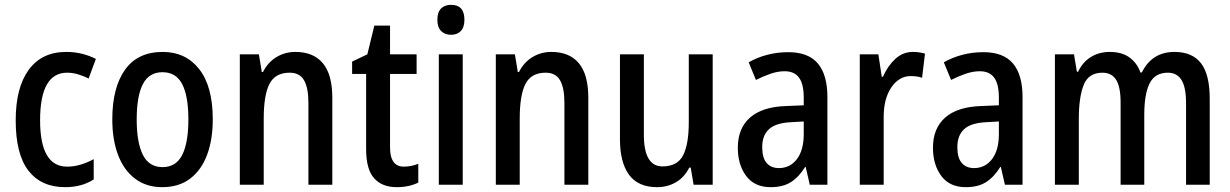

<svg xmlns="http://www.w3.org/2000/svg" viewBox="-20 -765 5095 795"><path d="M250 10Q151 10 98 -58Q45 -126 45 -267Q45 -402 99 -476Q153 -550 254 -550Q290 -550 321 -542Q352 -534 377 -521L347 -440Q325 -451 302.5 -457.5Q280 -464 258 -464Q146 -464 146 -267Q146 -75 258 -75Q287 -75 314.5 -83.5Q342 -92 368 -106V-22Q318 10 250 10Z M861 -271Q861 -187 837.5 -124Q814 -61 767.5 -25.5Q721 10 651 10Q586 10 539.5 -25Q493 -60 469 -123Q445 -186 445 -271Q445 -402 497.5 -476Q550 -550 654 -550Q749 -550 805 -478.5Q861 -407 861 -271ZM546 -270Q546 -175 571.5 -124Q597 -73 653 -73Q709 -73 734.5 -123.5Q760 -174 760 -271Q760 -367 734.5 -416.5Q709 -466 653 -466Q597 -466 571.5 -416.5Q546 -367 546 -270Z M1203 -550Q1278 -550 1317 -503Q1356 -456 1356 -360V0H1257V-339Q1257 -401 1239 -432.5Q1221 -464 1179 -464Q1120 -464 1096 -418Q1072 -372 1072 -273V0H973V-540H1052L1064 -467H1069Q1089 -507 1124.5 -528.5Q1160 -550 1203 -550Z M1652 -75Q1667 -75 1682.5 -78Q1698 -81 1712 -87V-9Q1694 0 1671.5 5Q1649 10 1623 10Q1562 10 1529 -27Q1496 -64 1496 -147V-459H1438V-510L1501 -540L1530 -659H1595V-540H1705V-459H1595V-155Q1595 -75 1652 -75Z M1848 -745Q1903 -745 1903 -683Q1903 -652 1888 -636.5Q1873 -621 1848 -621Q1822 -621 1806.5 -636.5Q1791 -652 1791 -683Q1791 -714 1806 -729.5Q1821 -745 1848 -745ZM1896 -540V0H1797V-540Z M2263 -550Q2338 -550 2377 -503Q2416 -456 2416 -360V0H2317V-339Q2317 -401 2299 -432.5Q2281 -464 2239 -464Q2180 -464 2156 -418Q2132 -372 2132 -273V0H2033V-540H2112L2124 -467H2129Q2149 -507 2184.5 -528.5Q2220 -550 2263 -550Z M2931 -540V0H2852L2840 -71H2834Q2814 -31 2779 -10.5Q2744 10 2701 10Q2622 10 2584.5 -41.5Q2547 -93 2547 -188V-540H2646V-207Q2646 -76 2723 -76Q2785 -76 2808.5 -122Q2832 -168 2832 -259V-540Z M3244 -549Q3327 -549 3366.5 -502Q3406 -455 3406 -363V0H3333L3316 -74H3314Q3288 -32 3255 -11Q3222 10 3171 10Q3104 10 3069.5 -36.5Q3035 -83 3035 -153Q3035 -234 3086 -278.5Q3137 -323 3236 -326L3308 -329V-360Q3308 -417 3288.5 -443.5Q3269 -470 3229 -470Q3201 -470 3171.5 -460Q3142 -450 3110 -434L3080 -507Q3115 -527 3156.5 -538Q3198 -549 3244 -549ZM3255 -259Q3192 -256 3164 -230Q3136 -204 3136 -156Q3136 -111 3154.5 -90Q3173 -69 3205 -69Q3251 -69 3279.5 -106Q3308 -143 3308 -210V-262Z M3760 -550Q3786 -550 3810 -543L3798 -443Q3778 -450 3751 -450Q3703 -450 3671 -403.5Q3639 -357 3639 -281V0H3540V-540H3617L3631 -447H3636Q3655 -491 3686.5 -520.5Q3718 -550 3760 -550Z M4052 -549Q4135 -549 4174.5 -502Q4214 -455 4214 -363V0H4141L4124 -74H4122Q4096 -32 4063 -11Q4030 10 3979 10Q3912 10 3877.5 -36.5Q3843 -83 3843 -153Q3843 -234 3894 -278.5Q3945 -323 4044 -326L4116 -329V-360Q4116 -417 4096.5 -443.5Q4077 -470 4037 -470Q4009 -470 3979.5 -460Q3950 -450 3918 -434L3888 -507Q3923 -527 3964.5 -538Q4006 -549 4052 -549ZM4063 -259Q4000 -256 3972 -230Q3944 -204 3944 -156Q3944 -111 3962.5 -90Q3981 -69 4013 -69Q4059 -69 4087.5 -106Q4116 -143 4116 -210V-262Z M4843 -550Q4917 -550 4953 -503Q4989 -456 4989 -357V0H4891V-338Q4891 -404 4872 -434Q4853 -464 4816 -464Q4762 -464 4740 -419.5Q4718 -375 4718 -290V0H4620V-340Q4620 -405 4601.5 -434.5Q4583 -464 4545 -464Q4487 -464 4467 -413Q4447 -362 4447 -274V0H4348V-540H4427L4439 -468H4444Q4463 -508 4497 -529Q4531 -550 4575 -550Q4626 -550 4657.5 -526.5Q4689 -503 4702 -465H4708Q4750 -550 4843 -550Z"/></svg>

Font: Noto Sans Lao Condensed Medium
Style: Regular
Weight: 500
Width: 3
Designer: Monotype Design Team
Foundry: Monotype Imaging Inc.
Version: Version 2.003; ttfautohint (v1.8.4.7-5d5b)